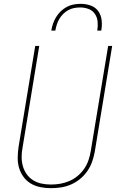

<svg xmlns="http://www.w3.org/2000/svg" viewBox="-20 -975 640 1003"><path d="M246 8Q218 8 190.5 2.5Q163 -3 140.5 -16.5Q118 -30 102.5 -51.5Q87 -73 79.5 -98.5Q72 -124 72.5 -152Q73 -180 77 -208L164 -735H185L98 -205Q93 -180 93 -155Q93 -130 99.5 -107Q106 -84 119.5 -65Q133 -46 153 -33.5Q173 -21 197 -16Q221 -11 246 -11Q270 -11 294 -15Q318 -19 341.5 -29Q365 -39 385 -55.5Q405 -72 419.5 -93Q434 -114 442 -137.5Q450 -161 454 -185L545 -735H566L475 -182Q470 -155 461 -129.5Q452 -104 436 -81Q420 -58 398 -40Q376 -22 350.5 -11Q325 0 298.5 4Q272 8 246 8ZM248 -815Q251 -834 257 -851.5Q263 -869 273 -885.5Q283 -902 297.5 -916Q312 -930 329 -939Q346 -948 364.5 -951.5Q383 -955 402 -955Q429 -955 454 -946Q479 -937 493.5 -916.5Q508 -896 511 -869Q514 -842 509 -815H488Q492 -838 490 -861Q488 -884 476 -902Q464 -920 443 -928Q422 -936 399 -936Q383 -936 367 -933Q351 -930 336.5 -922Q322 -914 310 -902Q298 -890 289.5 -875.5Q281 -861 276.5 -846Q272 -831 269 -815Z"/></svg>

Font: Iosevka Curly Thin Extended
Style: Italic
Weight: 100
Width: 7
Italic angle: -9°
Monospace: yes
Designer: Belleve Invis
Foundry: Belleve Invis
Version: Version 11.1.0; ttfautohint (v1.8.3)